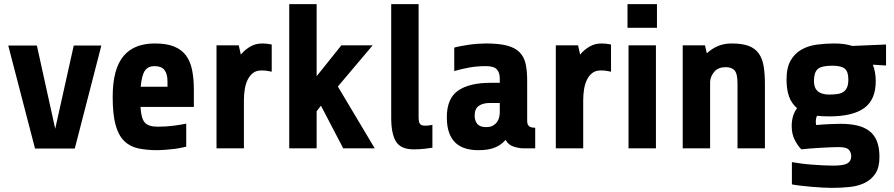

<svg xmlns="http://www.w3.org/2000/svg" viewBox="-20 -720 4341 932"><path d="M343 1H150L20 -499H159L248 -95L338 -499H472Z M662 -201Q665 -146 682.5 -125.5Q700 -105 745 -105Q787 -105 824.5 -110Q862 -115 884 -120V-8Q872 -5 854 -1.5Q836 2 816 4Q796 6 777.5 7.5Q759 9 745 9Q691 9 650 0Q609 -9 581.5 -37Q554 -65 540.5 -115.5Q527 -166 527 -250Q527 -319 540.5 -368.5Q554 -418 580.5 -449Q607 -480 645 -494.5Q683 -509 732 -509Q789 -509 825.5 -494Q862 -479 883 -450.5Q904 -422 912.5 -380Q921 -338 921 -285V-201ZM730 -399Q699 -399 683.5 -377Q668 -355 663 -299H793V-325Q793 -362 778 -380.5Q763 -399 730 -399Z M1031 0V-500H1139L1149 -455Q1169 -479 1195 -494Q1221 -509 1253 -509Q1276 -509 1299 -504V-372Q1286 -375 1274.5 -376.5Q1263 -378 1249 -378Q1224 -378 1208 -365.5Q1192 -353 1182 -332.5Q1172 -312 1168 -286Q1164 -260 1164 -233V0Z M1646 0 1538 -207 1517 -180V0H1384V-700H1517V-350L1637 -500H1789L1620 -300L1799 0Z M2079 -3Q2068 -1 2042.5 2Q2017 5 1988 5Q1926 5 1902.5 -32.5Q1879 -70 1879 -148V-700H2012V-153Q2012 -129 2018 -119.5Q2024 -110 2043 -110Q2054 -110 2064.5 -111.5Q2075 -113 2079 -114Z M2520 0Q2500 0 2474 -8Q2448 -16 2434 -41Q2415 -18 2384 -4.5Q2353 9 2302 9Q2269 9 2241 1Q2213 -7 2192.5 -25.5Q2172 -44 2160.5 -74.5Q2149 -105 2149 -151Q2149 -242 2203.5 -280Q2258 -318 2361 -318H2406V-339Q2406 -368 2391.5 -383.5Q2377 -399 2339 -399Q2296 -399 2259.5 -392.5Q2223 -386 2185 -375V-489Q2199 -493 2218 -496.5Q2237 -500 2257.5 -503Q2278 -506 2299.5 -507.5Q2321 -509 2339 -509Q2403 -509 2442 -498.5Q2481 -488 2502.5 -466Q2524 -444 2531.5 -410Q2539 -376 2539 -330V-132Q2539 -117 2547 -108.5Q2555 -100 2578 -100V0ZM2340 -103Q2361 -103 2373.5 -110.5Q2386 -118 2393.5 -129Q2401 -140 2403.5 -152.5Q2406 -165 2406 -175V-220H2356Q2324 -220 2304 -206Q2284 -192 2284 -158Q2284 -135 2296.5 -119Q2309 -103 2340 -103Z M2678 0V-500H2786L2796 -455Q2816 -479 2842 -494Q2868 -509 2900 -509Q2923 -509 2946 -504V-372Q2933 -375 2921.5 -376.5Q2910 -378 2896 -378Q2871 -378 2855 -365.5Q2839 -353 2829 -332.5Q2819 -312 2815 -286Q2811 -260 2811 -233V0Z M3026 -585V-700H3169V-585ZM3031 0V-500H3164V0Z M3294 0V-500H3402L3411 -461Q3434 -483 3464 -496Q3494 -509 3531 -509Q3583 -509 3614.5 -497Q3646 -485 3663.5 -460Q3681 -435 3687 -398Q3693 -361 3693 -310V0H3560V-313Q3560 -363 3545.5 -378.5Q3531 -394 3504 -394Q3466 -394 3447.5 -372Q3429 -350 3427 -324V0Z M4231 -326Q4231 -236 4175 -195.5Q4119 -155 4005 -155Q3973 -155 3946 -158Q3940 -146 3940 -129Q3940 -123 3942 -113Q3974 -116 4007 -117.5Q4040 -119 4060 -119Q4105 -119 4140 -111Q4175 -103 4199.5 -84.5Q4224 -66 4236.5 -35Q4249 -4 4249 42Q4249 92 4230 121.5Q4211 151 4179 167Q4147 183 4105.5 187.5Q4064 192 4018 192Q3999 192 3971.5 190.5Q3944 189 3916 186.5Q3888 184 3863 181Q3838 178 3824 175V67Q3843 70 3867.5 73.5Q3892 77 3919 79Q3946 81 3973 82.5Q4000 84 4024 84Q4075 84 4093.5 73Q4112 62 4112 39Q4112 20 4100.5 7Q4089 -6 4051 -6Q4037 -6 4012.5 -5Q3988 -4 3961.5 -2.5Q3935 -1 3910 1Q3885 3 3870 5Q3855 -9 3839 -38.5Q3823 -68 3823 -108Q3823 -160 3849 -195Q3823 -217 3810.5 -250.5Q3798 -284 3798 -334Q3798 -392 3818 -426.5Q3838 -461 3871 -479.5Q3904 -498 3945.5 -503.5Q3987 -509 4030 -509Q4080 -509 4117 -497L4281 -504V-402L4217 -406Q4231 -370 4231 -326ZM4098 -334Q4098 -372 4081 -386.5Q4064 -401 4020 -401Q3966 -401 3948.5 -384Q3931 -367 3931 -326Q3931 -261 4005 -261Q4027 -261 4044.5 -263.5Q4062 -266 4074 -274Q4086 -282 4092 -296.5Q4098 -311 4098 -334Z"/></svg>

Font: Share
Style: Bold
Weight: 700
Designer: Ralph du Carrois
Version: Version 1.002